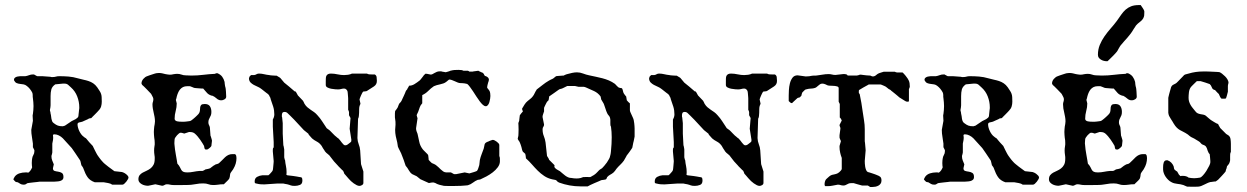

<svg xmlns="http://www.w3.org/2000/svg" viewBox="-20 -729 4924 758"><path d="M32.7 -21Q32.7 -22 35.2 -26.4Q37.6 -30.8 38.6 -32.2Q45.4 -41 57.1 -44.7Q68.8 -48.3 80.1 -48.3Q83.5 -48.3 86.2 -48.3Q88.9 -48.3 91.8 -47.4Q97.2 -51.3 100.8 -56.6Q104.5 -62 106.9 -68.4Q106.4 -70.3 106 -75Q105.5 -79.6 105.5 -85.4Q105.5 -90.8 106 -95.9Q106.4 -101.1 106.9 -103Q107.9 -110.8 111.8 -117.2Q115.7 -123.5 115.7 -131.8V-136.2L109.9 -147.9V-162.1Q108.4 -175.3 106 -188.7Q103.5 -202.1 103.5 -216.3L109.9 -252L108.9 -270.5Q108.9 -272.5 108.9 -274.7Q108.9 -276.9 109.9 -278.8Q110.8 -286.6 111.6 -294.4Q112.3 -302.2 112.3 -310.1Q112.3 -317.9 111.6 -325.4Q110.8 -333 109.9 -341.3Q108.9 -346.7 109.1 -352.8Q109.4 -358.9 106.9 -364.3Q103 -371.6 97.7 -378.2Q92.3 -384.8 85.9 -389.6Q80.1 -394.5 73.2 -395.8Q66.4 -397 59.3 -397.7Q52.2 -398.4 46.1 -400.9Q40 -403.3 36.1 -410.6Q35.6 -411.1 35.6 -412.1Q35.2 -412.6 35.2 -414.1Q35.2 -418.5 37.8 -421.1Q40.5 -423.8 44.2 -425.3Q47.9 -426.8 52.2 -427.2Q56.6 -427.7 59.6 -428.2H80.1Q86.9 -429.2 94.5 -432.1Q102.1 -435.1 109.9 -435.1Q110.8 -435.1 113.3 -435.1Q115.7 -435.1 115.7 -434.1Q116.2 -434.1 121.1 -431.2Q126 -428.2 127.4 -428.2H147.5L179.7 -425.8Q180.7 -424.8 183.8 -424.8Q187 -424.8 188 -424.8Q195.8 -424.8 200.9 -426.5Q206.1 -428.2 214.4 -428.2Q231.9 -428.2 250.5 -426.8Q269 -425.3 287.1 -419.9Q298.8 -416.5 309.6 -414.3Q320.3 -412.1 329.8 -408.9Q339.4 -405.8 347.9 -400.1Q356.4 -394.5 363.8 -384.3Q369.6 -375.5 373.3 -369.9Q377 -364.3 378.9 -358.6Q380.9 -353 381.3 -345.9Q381.8 -338.9 381.8 -327.6Q381.8 -317.9 379.2 -308.8Q376.5 -299.8 369.1 -292.5Q367.7 -291 363.8 -286.6Q359.9 -282.2 355 -277.6Q350.1 -272.9 345.9 -268.6Q341.8 -264.2 340.3 -262.7Q338.4 -262.7 333.7 -261.7Q329.1 -260.7 328.6 -259.3Q327.6 -258.8 324 -257.1Q320.3 -255.4 316.2 -253.7Q312 -252 308.6 -250.2Q305.2 -248.5 304.7 -248.5Q302.2 -247.6 299.1 -247.1Q295.9 -246.6 293 -245.8Q290 -245.1 288.1 -243.4Q286.1 -241.7 286.1 -238.3Q286.1 -231.9 288.1 -224.9Q290 -217.8 293.2 -211.2Q296.4 -204.6 300.8 -198.7Q305.2 -192.9 310.1 -189.5Q311 -188.5 314.7 -185.8Q318.4 -183.1 319.3 -183.1L322.3 -179.7Q323.2 -179.2 326.9 -174.1Q330.6 -168.9 332 -168Q332 -168 334 -165.8Q335.9 -163.6 338.4 -161.1Q340.8 -158.7 343 -156.2Q345.2 -153.8 346.2 -152.8Q346.7 -151.9 349.1 -146.7Q351.6 -141.6 354.5 -135.7Q357.4 -129.9 360.1 -124.8Q362.8 -119.6 363.8 -118.2Q364.3 -117.2 366.7 -113.8Q369.1 -110.4 372.3 -106Q375.5 -101.6 378.9 -97.4Q382.3 -93.3 384.3 -91.3Q389.6 -85 395.5 -80.6Q401.4 -76.2 407.7 -70.8L431.6 -53.2L461.9 -49.8Q463.9 -49.3 468.3 -47.4Q472.7 -45.4 476.8 -42.2Q481 -39.1 484.1 -35.4Q487.3 -31.7 487.3 -27.8Q487.3 -25.9 484.9 -21.2Q482.4 -16.6 478.8 -12Q475.1 -7.3 470.9 -3.7Q466.8 0 463.4 0H422.9Q417.5 -4.4 407.2 -6.3Q397 -8.3 390.1 -9.3H354.5Q335 -16.1 325.7 -29.5Q316.4 -43 310.1 -61.5Q310.1 -62.5 308.3 -66.2Q306.6 -69.8 301.3 -76.7L297.9 -91.3Q297.9 -92.3 297.1 -94.2Q296.4 -96.2 295.4 -97.2Q292.5 -101.6 287.4 -109.1Q282.2 -116.7 277.1 -124.5Q272 -132.3 267.8 -137.9Q263.7 -143.6 263.2 -144.5L228 -183.1Q221.2 -189.9 212.4 -194.3Q203.6 -198.7 194.8 -198.7Q192.9 -198.7 191.4 -198.2Q189.9 -197.8 189 -195.3Q189 -193.8 189.5 -191.2Q189.9 -188.5 189.9 -185.1Q189.9 -181.6 189.5 -178.7Q189 -175.8 189 -174.8L186.5 -162.1V-127.4Q186.5 -126.5 185.3 -121.1Q184.1 -115.7 183.1 -113.3Q183.1 -103 185.8 -96.4Q188.5 -89.8 192.4 -80.1L189 -64.9Q189 -56.2 195.6 -54.2Q202.1 -52.2 209.7 -51.3Q217.3 -50.3 223.9 -46.4Q230.5 -42.5 230.5 -30.3Q230.5 -22.9 226.3 -19.3Q222.2 -15.6 216.3 -14.2Q210.4 -12.7 203.9 -12.5Q197.3 -12.2 192.4 -11.7H135.7Q133.3 -11.2 126.7 -10.5Q120.1 -9.8 112.5 -9Q105 -8.3 98.1 -7.3Q91.3 -6.3 88.4 -5.9Q83 -2 80.3 -1Q77.6 0 73.2 0Q65.4 0 60.8 -2.9Q56.2 -5.9 50.3 -9.3Q49.8 -9.3 45.9 -10Q42 -10.7 41 -11.7Q39.1 -13.2 35.9 -16.8Q32.7 -20.5 32.7 -21ZM177.2 -292.5Q178.2 -291 179 -286.1Q179.7 -281.2 179.7 -280.3Q181.2 -275.9 181.6 -270.5Q182.1 -265.1 183.1 -259.8Q184.1 -254.4 186 -250Q188 -245.6 192.4 -242.7Q201.2 -235.8 208.3 -233.2Q215.3 -230.5 228 -230.5Q229 -230.5 232.2 -231.7Q235.4 -232.9 236.3 -232.9L263.2 -251Q266.1 -252.9 270.5 -254.6Q274.9 -256.3 278.8 -258.8Q282.7 -261.2 285.9 -264.2Q289.1 -267.1 289.6 -271Q289.6 -272 290 -275.9Q290.5 -279.8 291 -284.4Q291.5 -289.1 292 -293.9Q292.5 -298.8 293 -301.8V-305.2Q293 -327.1 284.9 -348.1Q276.9 -369.1 259.8 -384.3Q254.4 -389.6 248.8 -394.3Q243.2 -398.9 234.9 -398.9H228L198.2 -396Q185.5 -387.2 182.6 -375.7Q179.7 -364.3 179.7 -349.6V-313.5Q179.7 -312 179 -305.4Q178.2 -298.8 177.2 -295.4Z M526.4 -21Q526.4 -31.2 531.2 -37.4Q536.1 -43.5 543.2 -47.4Q550.3 -51.3 558.6 -54.9Q566.9 -58.6 574 -64Q581.1 -69.3 585.9 -78.1Q590.8 -86.9 590.8 -101.6Q590.8 -105.5 590.8 -109.1Q590.8 -112.8 589.8 -116.7Q588.4 -125.5 588.4 -135.3Q588.4 -143.1 589.8 -151.4Q590.8 -155.3 590.8 -158.4Q590.8 -161.6 590.8 -165.5Q590.8 -170.9 590.3 -175.3Q589.8 -179.7 588.9 -185.1Q588.4 -190.4 587.9 -196.3Q587.4 -202.1 587.4 -208Q587.4 -213.4 587.9 -218.5Q588.4 -223.6 588.9 -229Q589.8 -234.4 590.8 -239.5Q591.8 -244.6 591.8 -250Q591.8 -258.8 590.1 -267.8Q588.4 -276.9 586.4 -285.6Q584.5 -293 583.3 -301Q582 -309.1 582 -316.9Q582 -319.8 582.5 -322.5Q583 -325.2 584 -327.6Q585.4 -332.5 585.4 -337.9Q585.4 -338.4 585.2 -338.6Q585 -338.9 585 -339.8V-341.3Q584.5 -342.8 583.3 -345.5Q582 -348.1 580.6 -350.8Q579.1 -353.5 577.9 -356Q576.7 -358.4 576.2 -358.9Q574.2 -360.8 569.3 -366Q564.5 -371.1 559.1 -376.7Q553.7 -382.3 548.6 -387.2Q543.5 -392.1 541.5 -393.6Q541 -394.5 539.8 -396.5Q538.6 -398.4 538.6 -399.4Q538.6 -409.2 545.9 -417.5Q553.2 -425.8 561 -428.2Q564.5 -429.7 570.1 -431.6Q575.7 -433.6 581.3 -435.3Q586.9 -437 591.3 -438.5Q595.7 -439.9 596.7 -439.9Q597.7 -439.9 601.6 -440.4Q605.5 -440.9 607.4 -440.9Q614.3 -440.9 620.4 -439.5Q626.5 -438 632.8 -436.5Q636.7 -436 641.1 -435.1Q645.5 -434.1 649.9 -434.1Q654.3 -434.1 657.7 -434.6Q661.1 -435.1 665 -436Q668.5 -436.5 671.9 -437Q675.3 -437.5 679.2 -437.5Q688.5 -437.5 696.3 -434.6Q704.1 -431.6 712.4 -431.6Q712.9 -431.6 715.8 -431.4Q718.8 -431.2 722.4 -431.2Q726.1 -431.2 729.7 -430.9Q733.4 -430.7 735.8 -430.7Q759.3 -430.7 782.5 -433.6Q805.7 -436.5 829.1 -437.5Q831.5 -439.5 833.3 -439.7Q835 -439.9 838.4 -439.9Q851.1 -434.6 857.4 -425.8Q863.8 -417 866.7 -405.3Q866.7 -404.3 866.9 -401.4Q867.2 -398.4 867.7 -395Q868.2 -391.6 868.7 -388.7Q869.1 -385.7 869.6 -385.3Q869.6 -384.8 870.1 -383.5Q870.6 -382.3 871.1 -378.2Q871.6 -374 872.1 -366.7Q872.6 -359.4 873 -347.2Q873 -340.8 866.5 -336.9Q859.9 -333 854.5 -333Q849.1 -333 845.7 -334Q842.3 -335 839.4 -336.9Q836.4 -338.9 833.5 -341.6Q830.6 -344.2 826.2 -347.2Q825.7 -347.2 823.5 -348.4Q821.3 -349.6 820.3 -350.6Q819.8 -350.6 815.9 -351.3Q812 -352.1 811 -353Q801.3 -356.9 795.7 -364Q790 -371.1 782.2 -379.4Q779.8 -379.4 774.7 -379.6Q769.5 -379.9 763.4 -380.4Q757.3 -380.9 752 -381.3Q746.6 -381.8 744.6 -382.8Q743.7 -382.8 738.8 -385.3Q733.9 -387.7 732.4 -387.7Q731.9 -388.7 726.8 -388.7Q721.7 -388.7 719.2 -388.7Q709.5 -388.7 702.6 -385.3Q695.8 -381.8 690.9 -376Q686 -370.1 682.9 -362.5Q679.7 -355 677.7 -347.2Q677.7 -346.2 676.5 -341.3Q675.3 -336.4 674.3 -334.5Q674.3 -333.5 675 -331.8Q675.8 -330.1 677.7 -320.8Q677.7 -305.7 673.6 -290.8Q669.4 -275.9 669.4 -260.3Q669.4 -255.9 672.4 -253.4Q675.3 -251 679.4 -250Q683.6 -249 688.2 -248.8Q692.9 -248.5 696.3 -248.5H707.5Q710 -248.5 714.1 -249Q718.3 -249.5 722.2 -250Q726.1 -250.5 729.2 -251Q732.4 -251.5 732.4 -252Q732.9 -252 735.4 -253.7Q737.8 -255.4 740.5 -257.6Q743.2 -259.8 746.1 -262.2Q749 -264.6 750.5 -266.1Q752 -267.6 754.2 -269.5Q756.3 -271.5 758.5 -273.7Q760.7 -275.9 762.5 -277.8Q764.2 -279.8 764.6 -280.3Q769 -286.1 769.3 -293Q769.5 -299.8 770.3 -305.4Q771 -311 774.4 -314.7Q777.8 -318.4 788.6 -318.4Q802.7 -318.4 808.6 -309.6Q814.5 -300.8 814.5 -287.1Q814.5 -278.8 812.5 -273.9Q810.5 -269 808.3 -265.1Q806.2 -261.2 804.4 -256.8Q802.7 -252.4 802.7 -245.6Q802.7 -239.3 805.2 -235.1Q807.6 -231 808.6 -225.6L811 -193.4Q811.5 -192.9 812.3 -190.4Q813 -188 814 -184.8Q814.9 -181.6 815.9 -178.5Q816.9 -175.3 816.9 -173.3Q816.4 -170.9 816.2 -167.5Q815.9 -164.1 815.4 -160.6Q814.9 -156.7 814.5 -152.8Q814 -151.4 812 -149.2Q810.1 -147 807.4 -144.8Q804.7 -142.6 801.8 -140.6Q798.8 -138.7 796.9 -138.7Q794.9 -138.7 792 -138.9Q789.1 -139.2 788.6 -141.1Q787.6 -142.1 786.6 -147Q785.6 -151.9 785.6 -152.8Q783.2 -157.2 779.3 -163.6Q775.4 -169.9 770.5 -177Q765.6 -184.1 759.8 -190.9Q753.9 -197.8 748 -202.6Q742.7 -206.5 736.6 -207.3Q730.5 -208 726.6 -208L707.5 -201.7Q706.5 -201.7 702.9 -203.1Q699.2 -204.6 697.8 -204.6H695.8Q694.8 -204.6 694.3 -204.8Q693.8 -205.1 692.9 -205.1Q690.4 -205.1 686.5 -202.1Q682.6 -199.2 679 -195.1Q675.3 -190.9 672.4 -186.5Q669.4 -182.1 669.4 -179.2Q669.4 -178.2 668.9 -173.1Q668.5 -168 668.5 -164.6Q668.5 -163.6 668.5 -161.6Q668.5 -159.7 668.9 -157.7Q668.9 -155.8 669.4 -152.8Q669.4 -148.9 670.9 -138.9Q672.4 -128.9 674.3 -117.9Q676.3 -106.9 678 -96.9Q679.7 -86.9 680.2 -83Q687 -75.7 689.9 -69.6Q692.9 -63.5 695.6 -58.6Q698.2 -53.7 703.4 -51Q708.5 -48.3 719.7 -48.3Q731.9 -48.3 743.9 -50.8Q755.9 -53.2 768.1 -54.2H779.8Q780.8 -54.2 785.4 -56.6Q790 -59.1 791 -60.1L802.7 -62.5Q804.7 -63.5 807.9 -64.2Q811 -64.9 811 -65.9Q812.5 -66.9 818.4 -71.5Q824.2 -76.2 826.2 -76.7Q831.1 -80.6 836.4 -81.3Q841.8 -82 845.7 -85.9Q851.6 -90.8 857.2 -96.9Q862.8 -103 868.7 -108.4Q874.5 -113.8 881.6 -117.2Q888.7 -120.6 897.5 -120.6H907.7Q911.6 -118.2 912.6 -113.8Q913.6 -109.4 913.6 -105Q913.6 -82.5 901.4 -62.5Q901.4 -62 899.7 -59.6Q897.9 -57.1 895.8 -54.2Q893.6 -51.3 891.8 -48.6Q890.1 -45.9 889.6 -44.9Q889.2 -44.4 888.7 -42Q888.2 -39.6 887.9 -36.6Q887.7 -33.7 887.2 -31Q886.7 -28.3 886.2 -27.8Q886.2 -26.9 885.5 -24.9Q884.8 -22.9 883.8 -22Q882.8 -20.5 880.1 -17.6Q877.4 -14.6 874 -11.5Q870.6 -8.3 867.7 -5.4Q864.7 -2.4 863.8 -1.5H859.4Q850.6 -1.5 841.8 0Q831.5 1.5 821.3 1.5Q811 1.5 802.7 -1.7Q794.4 -4.9 782.2 -4.9Q779.8 -4.9 774.4 -4.6Q769 -4.4 768.1 -4.4L745.1 -1Q734.4 1 723.1 1.2Q711.9 1.5 700.7 1.5H665Q657.2 1.5 651.4 0Q645.5 -1.5 638.7 -1.5Q633.8 -1.5 629.2 1.5Q624.5 4.4 620.1 4.4L593.3 -1.5Q592.8 -1.5 589.4 -0.7Q585.9 0 581.5 1Q577.1 2 572.3 2.9Q567.4 3.9 564.5 4.4Q558.6 4.4 552 2.9Q545.4 1.5 539.8 -1.7Q534.2 -4.9 530.3 -9.5Q526.4 -14.2 526.4 -21Z M1023.4 -1Q1014.6 -1 1008.3 -1.5Q1002 -2 992.2 -4.4Q986.8 -5.4 986.1 -6.8Q985.4 -8.3 985.4 -12.7Q985.4 -25.4 995.1 -30.8Q1004.9 -36.1 1016.1 -37.1H1039.6Q1040.5 -37.1 1044.9 -41.7Q1049.3 -46.4 1051.3 -48.8Q1052.7 -49.8 1054.9 -53.2Q1057.1 -56.6 1057.1 -57.6Q1057.6 -59.6 1058.1 -64.7Q1058.6 -69.8 1059.1 -75.4Q1059.6 -81.1 1060.1 -85.9Q1060.5 -90.8 1060.5 -92.8L1057.1 -130.9V-137.7Q1057.1 -140.1 1057.6 -142.6Q1058.1 -145 1060.5 -147V-168L1057.1 -229V-256.8Q1058.6 -258.8 1060.8 -265.1Q1063 -271.5 1063 -276.9Q1063 -293.9 1058.6 -307.9Q1054.2 -321.8 1048.8 -336.9Q1048.8 -337.9 1047.6 -341.8Q1046.4 -345.7 1045.4 -346.2Q1043.5 -350.6 1042.2 -352.8Q1041 -355 1037.1 -358.4Q1035.6 -359.4 1032 -362.1Q1028.3 -364.7 1024.2 -368.2Q1020 -371.6 1015.9 -374.8Q1011.7 -377.9 1009.8 -379.4Q1003.9 -383.8 996.3 -387Q988.8 -390.1 981.7 -394Q974.6 -397.9 969.2 -403.3Q963.9 -408.7 962.9 -418Q962.9 -418.9 963.6 -422.1Q964.4 -425.3 965.3 -426.8Q965.8 -427.7 968 -429.7Q970.2 -431.6 971.2 -432.6H982.9Q988.3 -433.1 992.4 -435.8Q996.6 -438.5 1002.4 -438.5Q1012.7 -438.5 1022.7 -436Q1032.7 -433.6 1043 -432.6Q1043.9 -432.1 1048.3 -431.6Q1052.7 -431.2 1057.6 -430.9Q1062.5 -430.7 1066.9 -430.4Q1071.3 -430.2 1072.3 -430.2Q1073.2 -429.2 1079.1 -426Q1085 -422.9 1086.9 -420.9L1102.1 -402.8Q1112.3 -395 1121.8 -386.7Q1131.3 -378.4 1141.1 -370.1Q1141.1 -369.1 1143.6 -368.4Q1146 -367.7 1147 -367.7Q1147.5 -366.7 1148.4 -365.7Q1149.4 -364.7 1149.4 -364.3L1156.2 -352.1L1176.3 -331.1Q1177.2 -330.1 1179.4 -325.2Q1181.6 -320.3 1182.1 -319.3Q1187.5 -310.5 1193.8 -305.2Q1200.2 -299.8 1206.8 -295.4Q1213.4 -291 1220 -286.4Q1226.6 -281.7 1232.9 -274.4Q1244.1 -262.2 1251.5 -250.5Q1258.8 -238.8 1268.6 -224.6Q1268.6 -223.6 1269.8 -222.9Q1271 -222.2 1272 -221.2L1280.3 -215.3Q1281.7 -214.4 1285.4 -210.4Q1289.1 -206.5 1293.5 -202.1Q1297.9 -197.8 1301.8 -193.8Q1305.7 -189.9 1307.1 -189.5Q1308.1 -188 1311.5 -185.5Q1314.9 -183.1 1315.9 -182.6Q1318.8 -180.2 1322.3 -175.5Q1325.7 -170.9 1329.1 -166.5Q1332.5 -162.1 1335.9 -158.7Q1339.4 -155.3 1342.8 -155.3Q1348.1 -155.3 1352.3 -158.4Q1356.4 -161.6 1360.4 -164.6Q1365.7 -168.5 1366.5 -170.2Q1367.2 -171.9 1367.2 -176.8L1360.4 -220.7L1363.8 -262.7Q1363.8 -263.2 1362.8 -265.1Q1361.8 -267.1 1360.6 -269Q1359.4 -271 1358.6 -272.7Q1357.9 -274.4 1357.9 -274.4V-286.1Q1357.9 -287.6 1356.7 -291Q1355.5 -294.4 1354.5 -295.4V-340.3Q1354.5 -341.8 1354.2 -345.7Q1354 -349.6 1353.5 -354Q1353 -358.4 1352.8 -362.3Q1352.5 -366.2 1352.1 -367.7Q1351.1 -372.1 1347.4 -375.7Q1343.8 -379.4 1338.4 -379.4Q1333 -379.4 1327.1 -377.7Q1321.3 -376 1314.9 -376Q1311.5 -376 1303.5 -376.5Q1295.4 -377 1287.1 -378.7Q1278.8 -380.4 1272.5 -383.8Q1266.1 -387.2 1266.1 -393.6V-408.7Q1266.1 -414.6 1266.4 -420.2Q1266.6 -425.8 1268.6 -429.7Q1270.5 -433.6 1274.7 -436Q1278.8 -438.5 1286.1 -438.5Q1299.3 -438.5 1312.7 -435.5Q1326.2 -432.6 1338.4 -432.6Q1345.2 -432.6 1354 -433.8Q1362.8 -435.1 1369.6 -438.5H1428.7Q1432.6 -436 1437.5 -435.5Q1442.4 -435.1 1447.8 -435.1H1459.5Q1465.8 -431.6 1466.8 -425Q1467.8 -418.5 1467.8 -411.6V-408.7Q1467.8 -395.5 1456.1 -387.7L1428.7 -370.1Q1428.7 -369.6 1426.8 -369.1Q1424.8 -368.7 1422.4 -368.4Q1419.9 -368.2 1417.5 -367.9Q1415 -367.7 1414.6 -367.7Q1412.6 -366.7 1410.2 -362.3Q1407.7 -357.9 1405.3 -352.3Q1402.8 -346.7 1401.1 -342Q1399.4 -337.4 1399.4 -336.4L1402.8 -320.8Q1402.8 -320.3 1402.8 -318.6Q1402.8 -316.9 1401.9 -316.9Q1401.9 -315.9 1400.6 -313.5Q1399.4 -311 1399.4 -310.1Q1397.9 -304.7 1397.9 -297.9Q1397.9 -291 1397.7 -283.9Q1397.5 -276.9 1396.7 -270.5Q1396 -264.2 1393.6 -260.3L1391.1 -184.1Q1391.6 -170.9 1396.2 -159.4Q1400.9 -147.9 1401.9 -135.3L1405.3 -81.1Q1406.2 -76.7 1408.2 -71.8Q1410.6 -62.5 1414.6 -51.8V-6.8Q1414.6 -1.5 1409.2 1.7Q1403.8 4.9 1399.4 4.9Q1394 4.9 1388.2 2Q1382.3 -1 1376.5 -5.1Q1370.6 -9.3 1365.7 -13.9Q1360.8 -18.6 1357.9 -22Q1356.4 -23.4 1353.8 -26.6Q1351.1 -29.8 1348.1 -33.2Q1345.2 -36.6 1342.8 -39.3Q1340.3 -42 1339.4 -43Q1339.4 -43.9 1337.2 -49.1Q1335 -54.2 1334.5 -54.7Q1333.5 -55.2 1330.3 -58.3Q1327.1 -61.5 1323.5 -65.2Q1319.8 -68.8 1316.7 -72Q1313.5 -75.2 1313 -76.2Q1297.9 -91.3 1286.1 -107.9Q1280.8 -116.2 1274.4 -120.6Q1268.1 -125 1262.7 -131.8Q1262.7 -132.8 1260.3 -136.2Q1257.8 -139.6 1256.8 -141.1Q1256.3 -141.6 1255.1 -143.8Q1253.9 -146 1252.4 -148.4Q1251 -150.9 1249.8 -153.1Q1248.5 -155.3 1248 -155.3Q1241.2 -164.6 1230.5 -170.2Q1219.7 -175.8 1211.9 -182.6L1203.6 -191.9Q1202.6 -192.4 1200 -196Q1197.3 -199.7 1197.3 -201.2L1179.7 -215.3L1141.1 -256.8Q1139.2 -258.8 1135 -262.9Q1130.9 -267.1 1126.5 -271.5Q1122.1 -275.9 1118.4 -279.3Q1114.7 -282.7 1113.8 -283.7Q1111.3 -285.6 1109.1 -286.4Q1106.9 -287.1 1103 -287.1Q1097.2 -287.1 1095 -283.4Q1092.8 -279.8 1092.8 -274.4Q1092.8 -273.4 1092.8 -269.8Q1092.8 -266.1 1093.8 -266.1L1096.2 -242.7V-201.2L1098.6 -155.3Q1099.1 -155.3 1099.6 -152.8Q1100.1 -150.4 1100.6 -147.5Q1101.1 -144.5 1101.6 -141.8Q1102.1 -139.2 1102.1 -138.7V-107.9Q1102.1 -107.4 1103.3 -102.3Q1104.5 -97.2 1105.5 -96.2Q1106.4 -85 1108.9 -73.5Q1111.3 -62 1111.3 -50.8Q1111.3 -48.3 1111.3 -45.2Q1111.3 -42 1110.4 -39.6L1113.8 -37.1Q1116.7 -36.6 1123.5 -35.9Q1130.4 -35.2 1137.9 -34.2Q1145.5 -33.2 1152.1 -32Q1158.7 -30.8 1161.1 -30.3Q1169.9 -29.8 1171.9 -26.9Q1173.8 -23.9 1173.8 -16.1Q1173.8 -2.9 1164.1 1Q1154.3 4.9 1143.6 4.9Q1138.2 4.9 1134.5 4.4Q1130.9 3.9 1127.9 2.9Q1125 2 1121.8 0.7Q1118.7 -0.5 1113.8 -1.5Q1111.3 -1.5 1105.7 -2.9Q1100.1 -4.4 1098.6 -4.4H1074.2Z M1690.4 -8.8Q1685.1 -8.8 1682.6 -8.1Q1680.2 -7.3 1673.3 -6.3L1639.6 -21.5L1625 -33.2L1607.4 -41.5Q1602.5 -44.9 1599.4 -48.8Q1596.2 -52.7 1593.8 -57.1Q1591.3 -61.5 1588.4 -65.9Q1585.4 -70.3 1581.5 -74.7Q1580.6 -76.7 1578.6 -83Q1576.7 -89.4 1574.2 -96.2Q1571.8 -103 1569.3 -109.1Q1566.9 -115.2 1565.9 -117.7Q1565.9 -119.1 1563.7 -123.5Q1561.5 -127.9 1559.1 -132.8Q1556.6 -137.7 1554.4 -142.1Q1552.2 -146.5 1551.8 -147.9Q1550.8 -148.9 1550 -155.5Q1549.3 -162.1 1548.3 -166.5Q1544.9 -178.7 1542.5 -191.2Q1540 -203.6 1540 -216.3L1541.5 -236.8Q1541.5 -244.6 1541.3 -248.5Q1541 -252.4 1540 -258.8Q1539.1 -262.2 1539.1 -265.6Q1539.1 -269 1539.1 -272.9Q1539.1 -276.9 1539.1 -281.2Q1539.1 -285.6 1540 -291Q1540.5 -291.5 1542 -293.2Q1543.5 -294.9 1544.9 -297.1Q1546.4 -299.3 1547.6 -301Q1548.8 -302.7 1549.3 -303.7Q1549.8 -303.7 1550.5 -305.9Q1551.3 -308.1 1552.2 -310.5Q1553.2 -313 1554 -315.2Q1554.7 -317.4 1555.2 -317.9Q1555.2 -319.3 1559.3 -323.2Q1563.5 -327.1 1565.9 -332.5Q1566.4 -334 1568.8 -339.1Q1571.3 -344.2 1574 -350.1Q1576.7 -356 1578.9 -361.1Q1581.1 -366.2 1581.5 -367.7Q1581.5 -368.2 1582 -368.9Q1582.5 -369.6 1583 -370.6Q1583.5 -371.6 1584.5 -373L1585 -373.5Q1585 -373.5 1585.9 -374.5L1587.4 -376Q1587.9 -378.4 1591.3 -383.5Q1594.7 -388.7 1594.7 -390.6Q1606 -390.6 1616 -396.7Q1626 -402.8 1637.2 -411.6Q1638.2 -412.1 1640.6 -415.3Q1643.1 -418.5 1645.8 -421.9Q1648.4 -425.3 1650.9 -428.5Q1653.3 -431.6 1653.8 -432.6Q1654.8 -433.1 1657.2 -435.5L1659.7 -438Q1662.1 -438 1666 -437.5Q1669.9 -437 1680.2 -434.6Q1684.1 -434.6 1687.7 -436.5Q1691.4 -438.5 1695.6 -440.9Q1699.7 -443.4 1704.6 -445.3Q1709.5 -447.3 1715.8 -447.3Q1717.8 -447.3 1720.9 -447.3Q1724.1 -447.3 1725.1 -446.3Q1725.6 -446.3 1727.8 -445.8Q1730 -445.3 1732.4 -445.1Q1734.9 -444.8 1736.8 -444.3Q1738.8 -443.8 1739.3 -443.8Q1739.7 -443.8 1742.7 -444.6Q1745.6 -445.3 1748.8 -446.3Q1752 -447.3 1754.6 -448.2Q1757.3 -449.2 1757.8 -449.7Q1767.6 -452.1 1773.7 -452.6Q1779.8 -453.1 1790 -453.1Q1792.5 -453.1 1798.1 -452.6Q1803.7 -452.1 1804.2 -452.1Q1805.7 -451.2 1807.1 -450.7Q1810.1 -449.7 1810.1 -449.7H1827.1Q1828.1 -449.7 1830.1 -448.5Q1832 -447.3 1833 -446.3H1845.7Q1846.7 -446.8 1850.1 -447.3Q1853.5 -447.8 1857.4 -448.2Q1861.3 -448.7 1864.5 -449.2Q1867.7 -449.7 1868.7 -449.7Q1868.7 -449.2 1870.8 -448.2Q1873 -447.3 1876 -445.8Q1878.9 -444.3 1881.8 -443.1Q1884.8 -441.9 1886.2 -441.4Q1886.2 -440.4 1887.5 -439.5Q1888.7 -438.5 1889.6 -438Q1889.6 -437 1891.8 -433.1Q1894 -429.2 1894.5 -429.2Q1897.9 -428.7 1902.8 -426Q1907.7 -423.3 1910.2 -417Q1910.2 -409.2 1907.2 -403.3Q1906.2 -398.9 1904.8 -394Q1903.3 -389.2 1903.3 -382.3Q1904.3 -381.3 1908 -376.5Q1911.6 -371.6 1912.6 -370.1Q1914.6 -365.7 1915.3 -360.6Q1916 -355.5 1916 -350.1Q1916 -346.2 1915 -339.4Q1914.1 -332.5 1912.1 -325.9Q1910.2 -319.3 1906.5 -314.5Q1902.8 -309.6 1897.9 -309.6Q1892.6 -309.6 1886.5 -314.9Q1880.4 -320.3 1874 -328.9Q1867.7 -337.4 1860.8 -347.9Q1854 -358.4 1847.7 -368.2Q1841.3 -377.9 1835.4 -385.7Q1829.6 -393.6 1824.7 -397.5Q1822.8 -398.4 1814.7 -399.7Q1806.6 -400.9 1798.3 -400.9Q1792.5 -400.9 1786.9 -403.3Q1781.2 -405.8 1775.6 -408.2Q1770 -410.6 1764.4 -412.8Q1758.8 -415 1752.9 -415L1741.7 -405.8Q1736.8 -401.9 1730.5 -399.7Q1724.1 -397.5 1717.3 -396Q1710.4 -394.5 1704.1 -392.8Q1697.8 -391.1 1692.9 -388.7Q1680.7 -380.4 1670.7 -370.1Q1660.6 -359.9 1647 -353.5V-321.3Q1639.6 -313 1637.5 -306.2Q1635.3 -299.3 1631.3 -288.6Q1630.9 -287.6 1629.9 -285.4Q1628.9 -283.2 1627.7 -280.8Q1626.5 -278.3 1625.7 -276.4Q1625 -274.4 1625 -273.9Q1625 -272.9 1626.5 -268.1Q1627.9 -263.2 1628.4 -262.2L1622.6 -222.7Q1622.6 -215.8 1624.5 -210.9Q1626.5 -206.1 1628.4 -200.7Q1632.3 -184.1 1635.3 -168.9Q1638.2 -153.8 1648.9 -139.6Q1649.4 -138.7 1652.6 -135.5Q1655.8 -132.3 1659.4 -128.7Q1663.1 -125 1666.3 -121.8Q1669.4 -118.7 1669.9 -117.7Q1670.4 -117.2 1670.7 -114.5Q1670.9 -111.8 1671.4 -108.4Q1671.9 -105 1672.1 -101.8Q1672.4 -98.6 1672.4 -97.7Q1673.3 -96.2 1677.7 -92Q1682.1 -87.9 1684.6 -85.4Q1684.6 -85.4 1687.3 -84.2Q1689.9 -83 1692.9 -81.8Q1695.8 -80.6 1698.2 -79.1Q1700.7 -77.6 1701.2 -77.1Q1706.1 -73.7 1710.7 -69.1Q1715.3 -64.5 1720 -60.1Q1724.6 -55.7 1729.7 -52.2Q1734.9 -48.8 1741.7 -48.3H1760.3L1772.5 -41.5H1780.8L1814.5 -48.3L1833 -44.4Q1840.8 -46.9 1848.9 -49.1Q1856.9 -51.3 1862.8 -54.2Q1863.3 -54.2 1865.5 -58.1Q1867.7 -62 1872.1 -77.1Q1872.1 -78.1 1872.6 -81.1Q1873 -84 1873.3 -87.4Q1873.5 -90.8 1874 -93.8Q1874.5 -96.7 1874.5 -97.7Q1877 -108.9 1881.3 -119.9Q1885.7 -130.9 1889.6 -142.1Q1891.6 -148.9 1892.1 -153.3Q1892.6 -157.7 1894 -160.9Q1895.5 -164.1 1898.9 -166.3Q1902.3 -168.5 1909.2 -170.9Q1909.7 -171.4 1912.1 -172.4Q1914.6 -173.3 1917.2 -174.3Q1919.9 -175.3 1922.1 -176Q1924.3 -176.8 1925.3 -176.8H1925.8Q1928.7 -176.8 1933.1 -174.6Q1937.5 -172.4 1941.4 -169.4Q1945.3 -166.5 1948.2 -163.1Q1951.2 -159.7 1951.2 -156.7V-112.8Q1953.1 -109.4 1953.4 -105Q1953.6 -100.6 1953.6 -92.3Q1953.6 -80.1 1945.3 -68.8Q1937 -57.6 1925.3 -48.6Q1913.6 -39.6 1900.4 -32.5Q1887.2 -25.4 1877.9 -21.5Q1877 -20.5 1871.8 -19.8Q1866.7 -19 1866.2 -19Q1856.4 -15.1 1847.4 -8.1Q1838.4 -1 1827.1 2.4Q1826.2 2.4 1822.3 2.9Q1818.4 3.4 1813.2 3.7Q1808.1 3.9 1803.2 4.4Q1798.3 4.9 1795.9 4.9Q1794.4 4.9 1789.8 4.9Q1785.2 4.9 1779.5 5.1Q1773.9 5.4 1768.1 5.4Q1762.2 5.4 1758.8 5.4Q1756.3 5.4 1752.2 5.4Q1748 5.4 1743.9 5.1Q1739.7 4.9 1736.8 4.9Q1733.9 4.9 1733.4 4.9Q1723.6 2.9 1714.6 0.5Q1705.6 -2 1697.8 -6.8Z M2056.2 -105.5Q2056.2 -108.9 2055.2 -114.3Q2054.2 -119.6 2053.7 -121.6Q2052.7 -123 2048.8 -126.2Q2044.9 -129.4 2044.4 -129.9Q2042 -133.8 2040.8 -139.2Q2039.6 -144.5 2038.6 -148.4Q2037.6 -151.9 2035.4 -158.4Q2033.2 -165 2032.2 -166.5Q2032.2 -167.5 2029.8 -171.1Q2027.3 -174.8 2026.4 -175.8L2023.9 -180.7Q2023.9 -182.1 2025.1 -187Q2026.4 -191.9 2026.4 -192.4Q2026.4 -194.8 2026.9 -202.1Q2027.3 -209.5 2027.3 -217.8Q2027.3 -226.1 2026.9 -233.2Q2026.4 -240.2 2026.4 -243.2L2029.8 -252.4Q2029.8 -252.9 2030 -256.1Q2030.3 -259.3 2030.8 -262.9Q2031.2 -266.6 2031.7 -269.8Q2032.2 -272.9 2032.2 -273.9Q2033.2 -275.9 2037.6 -281.2Q2042 -286.6 2044.4 -289.1Q2044.4 -289.6 2043 -292.7Q2041.5 -295.9 2041.5 -297.4Q2041 -297.4 2041 -297.9V-298.8L2041.5 -300.8Q2045.4 -307.6 2050.8 -316.2Q2056.2 -324.7 2063 -330.1Q2068.4 -335 2073.5 -338.6Q2078.6 -342.3 2083 -348.1Q2087.4 -353.5 2090.6 -360.6Q2093.8 -367.7 2098.1 -374Q2098.1 -375 2099.1 -376Q2100.1 -377 2101.1 -377.4Q2111.8 -385.3 2123 -394.3Q2134.3 -403.3 2145.5 -409.7Q2146 -410.2 2148.7 -411.6Q2151.4 -413.1 2154.5 -414.6Q2157.7 -416 2160.2 -417.2Q2162.6 -418.5 2163.6 -418.9L2175.3 -428.2Q2176.8 -428.7 2181.2 -429Q2185.5 -429.2 2190.4 -429.7Q2195.3 -430.2 2199.7 -430.4Q2204.1 -430.7 2205.6 -430.7Q2206.1 -431.2 2208 -432.1Q2210 -433.1 2212.4 -434.1Q2214.8 -435.1 2217 -435.8Q2219.2 -436.5 2219.7 -436.5Q2228 -439 2238.5 -441.2Q2249 -443.4 2257.8 -443.4Q2270 -443.4 2282 -438.7Q2293.9 -434.1 2306.2 -431.6Q2319.3 -428.7 2332.5 -426Q2345.7 -423.3 2358.6 -419.9Q2371.6 -416.5 2383.8 -411.4Q2396 -406.2 2407.7 -397.9Q2408.2 -397.5 2410.2 -395.3Q2412.1 -393.1 2414.6 -390.6Q2417 -388.2 2419.4 -386Q2421.9 -383.8 2422.9 -383.3Q2423.3 -382.8 2428.5 -381.8Q2433.6 -380.9 2434.6 -380.9Q2436.5 -379.4 2437.5 -376.7Q2438.5 -374 2439.2 -370.8Q2439.9 -367.7 2440.7 -364.7Q2441.4 -361.8 2442.9 -359.9Q2443.4 -359.4 2444.6 -357.4Q2445.8 -355.5 2447.5 -353.5Q2449.2 -351.6 2450.4 -349.9Q2451.7 -348.1 2452.1 -348.1L2454.6 -333Q2456.1 -330.6 2460.7 -326.2Q2465.3 -321.8 2466.8 -320.8V-293.9Q2466.8 -290.5 2469 -285.6Q2471.2 -280.8 2473.6 -275.4Q2476.1 -270 2478.5 -264.6Q2481 -259.3 2481.9 -254.9Q2483.4 -247.6 2483.9 -242.2Q2484.4 -236.8 2484.9 -231.7Q2485.4 -226.6 2485.4 -221.2Q2485.4 -215.8 2485.4 -208.5V-189.9Q2485.4 -189 2483.9 -182.4Q2482.4 -175.8 2481.9 -172.4Q2481 -169.4 2480 -165Q2479 -160.6 2478.3 -156.2Q2477.5 -151.9 2476.8 -148.7Q2476.1 -145.5 2476.1 -145.5Q2475.1 -144 2472.2 -139.6Q2469.2 -135.3 2465.6 -130.1Q2461.9 -125 2458.7 -120.8Q2455.6 -116.7 2454.6 -115.7Q2454.6 -115.2 2452.9 -112.3Q2451.2 -109.4 2449.2 -105.7Q2447.3 -102.1 2445.3 -98.9Q2443.4 -95.7 2442.9 -94.7Q2436.5 -85.9 2428.5 -78.4Q2420.4 -70.8 2413.6 -62.5Q2409.2 -56.6 2407.7 -54.2Q2406.2 -51.8 2401.4 -47.4Q2394.5 -42 2388.7 -39.1Q2382.8 -36.1 2377 -29.8Q2377 -28.8 2375 -24.9Q2373 -21 2372.1 -21Q2371.1 -20.5 2368.7 -20Q2366.2 -19.5 2363 -19Q2359.9 -18.6 2357.2 -18.3Q2354.5 -18.1 2353.5 -17.6Q2350.6 -16.1 2343 -12.9Q2335.4 -9.8 2326.9 -6.1Q2318.4 -2.4 2310.8 1.2Q2303.2 4.9 2300.3 6.8H2271.5Q2228.5 6.8 2187 -8.3L2181.2 -11.7Q2180.2 -13.2 2178.7 -14.6Q2175.8 -17.6 2175.3 -17.6Q2174.8 -18.1 2172.6 -18.6Q2170.4 -19 2168 -19.5Q2165.5 -20 2163.1 -20.5Q2160.6 -21 2160.2 -21Q2142.6 -24.9 2128.7 -34.2Q2114.7 -43.5 2103 -55.2Q2091.3 -66.9 2080.1 -79.8Q2068.8 -92.8 2056.2 -104ZM2169.4 -76.7Q2168.5 -75.2 2168.5 -72.8Q2168.5 -68.8 2171.1 -65.9Q2173.8 -63 2177.2 -60.8Q2180.7 -58.6 2184.3 -56.6Q2188 -54.7 2190.4 -53.2Q2195.3 -49.3 2200.4 -44.7Q2205.6 -40 2211.2 -35.9Q2216.8 -31.7 2222.7 -29.1Q2228.5 -26.4 2235.8 -26.4Q2241.2 -25.4 2246.1 -24.9Q2251 -24.4 2256.3 -24.4Q2260.7 -24.4 2264.9 -24.9Q2269 -25.4 2272.9 -26.4L2282.2 -29.8L2295.9 -30.3L2309.6 -29.8Q2310.5 -30.3 2312 -30.8Q2314 -31.2 2315.4 -32.7Q2316.9 -33.7 2319.3 -34.9Q2321.8 -36.1 2324.2 -37.6Q2326.7 -39.6 2329.6 -41.5Q2330.6 -42 2333.3 -44.7Q2335.9 -47.4 2338.9 -50.3Q2341.8 -53.2 2344.2 -55.9Q2346.7 -58.6 2347.7 -59.1L2356.9 -64.9Q2360.4 -68.4 2365.7 -74.5Q2371.1 -80.6 2376 -87.6Q2380.9 -94.7 2384.5 -101.6Q2388.2 -108.4 2388.7 -113.3Q2389.2 -114.7 2389.9 -117.7Q2390.6 -120.6 2391.1 -124Q2391.6 -127.4 2391.8 -130.1Q2392.1 -132.8 2392.1 -133.3Q2395 -161.1 2395 -187.5Q2395 -208.5 2392.1 -229Q2390.1 -231.9 2389.9 -235.4Q2389.6 -238.8 2389.6 -242.7V-254.4Q2389.6 -259.3 2388.7 -261.7Q2388.2 -267.6 2383.8 -272.2Q2379.4 -276.9 2377 -282.2Q2373 -291 2370.8 -298.6Q2368.7 -306.2 2365.2 -314.9Q2364.7 -315.9 2364.3 -317.4Q2363.8 -318.8 2362.8 -320.8L2353.5 -336.4Q2353.5 -336.9 2352.5 -341.8Q2351.6 -346.7 2351.1 -348.1Q2340.8 -362.3 2325.4 -369.4Q2310.1 -376.5 2294.4 -383.3Q2293 -384.3 2289.3 -385.3Q2285.6 -386.2 2285.2 -386.2H2264.6L2249.5 -389.6H2219.7L2202.1 -380.9Q2196.8 -378.4 2192.9 -377.9Q2189 -377.4 2184.6 -374Q2176.3 -368.7 2168.5 -362.5Q2160.6 -356.4 2151.4 -350.6Q2150.9 -350.6 2150.6 -350.1Q2150.4 -349.6 2149.4 -349.1Q2148.4 -348.6 2147.9 -348.1Q2147.9 -347.2 2147.7 -345Q2147.5 -342.8 2147 -340.3Q2146.5 -337.9 2146.2 -335.7Q2146 -333.5 2145.5 -333L2139.6 -327.1Q2138.2 -325.2 2136.5 -321.5Q2134.8 -317.9 2132.8 -314.2Q2130.9 -310.5 2129.6 -307.4Q2128.4 -304.2 2127.9 -303.2V-289.1Q2127.4 -288.1 2126.5 -285.2Q2125.5 -282.2 2124.5 -279.3Q2123.5 -276.4 2122.8 -273.7Q2122.1 -271 2122.1 -270.5V-266.1L2127.9 -237.3Q2127.9 -231.9 2125 -228.3Q2122.1 -224.6 2122.1 -218.8Q2122.1 -203.1 2127 -191.7Q2131.8 -180.2 2133.8 -166.5L2139.6 -113.3L2145.5 -104Q2146 -103.5 2147 -100.6Q2147.5 -99.1 2147.9 -98.1Z M2603 -1Q2594.2 -1 2587.9 -1.5Q2581.5 -2 2571.8 -4.4Q2566.4 -5.4 2565.7 -6.8Q2564.9 -8.3 2564.9 -12.7Q2564.9 -25.4 2574.7 -30.8Q2584.5 -36.1 2595.7 -37.1H2619.1Q2620.1 -37.1 2624.5 -41.7Q2628.9 -46.4 2630.9 -48.8Q2632.3 -49.8 2634.5 -53.2Q2636.7 -56.6 2636.7 -57.6Q2637.2 -59.6 2637.7 -64.7Q2638.2 -69.8 2638.7 -75.4Q2639.2 -81.1 2639.6 -85.9Q2640.1 -90.8 2640.1 -92.8L2636.7 -130.9V-137.7Q2636.7 -140.1 2637.2 -142.6Q2637.7 -145 2640.1 -147V-168L2636.7 -229V-256.8Q2638.2 -258.8 2640.4 -265.1Q2642.6 -271.5 2642.6 -276.9Q2642.6 -293.9 2638.2 -307.9Q2633.8 -321.8 2628.4 -336.9Q2628.4 -337.9 2627.2 -341.8Q2626 -345.7 2625 -346.2Q2623 -350.6 2621.8 -352.8Q2620.6 -355 2616.7 -358.4Q2615.2 -359.4 2611.6 -362.1Q2607.9 -364.7 2603.8 -368.2Q2599.6 -371.6 2595.5 -374.8Q2591.3 -377.9 2589.4 -379.4Q2583.5 -383.8 2575.9 -387Q2568.4 -390.1 2561.3 -394Q2554.2 -397.9 2548.8 -403.3Q2543.5 -408.7 2542.5 -418Q2542.5 -418.9 2543.2 -422.1Q2543.9 -425.3 2544.9 -426.8Q2545.4 -427.7 2547.6 -429.7Q2549.8 -431.6 2550.8 -432.6H2562.5Q2567.9 -433.1 2572 -435.8Q2576.2 -438.5 2582 -438.5Q2592.3 -438.5 2602.3 -436Q2612.3 -433.6 2622.6 -432.6Q2623.5 -432.1 2627.9 -431.6Q2632.3 -431.2 2637.2 -430.9Q2642.1 -430.7 2646.5 -430.4Q2650.9 -430.2 2651.9 -430.2Q2652.8 -429.2 2658.7 -426Q2664.6 -422.9 2666.5 -420.9L2681.6 -402.8Q2691.9 -395 2701.4 -386.7Q2710.9 -378.4 2720.7 -370.1Q2720.7 -369.1 2723.1 -368.4Q2725.6 -367.7 2726.6 -367.7Q2727.1 -366.7 2728 -365.7Q2729 -364.7 2729 -364.3L2735.8 -352.1L2755.9 -331.1Q2756.8 -330.1 2759 -325.2Q2761.2 -320.3 2761.7 -319.3Q2767.1 -310.5 2773.4 -305.2Q2779.8 -299.8 2786.4 -295.4Q2793 -291 2799.6 -286.4Q2806.2 -281.7 2812.5 -274.4Q2823.7 -262.2 2831.1 -250.5Q2838.4 -238.8 2848.1 -224.6Q2848.1 -223.6 2849.4 -222.9Q2850.6 -222.2 2851.6 -221.2L2859.9 -215.3Q2861.3 -214.4 2865 -210.4Q2868.7 -206.5 2873 -202.1Q2877.4 -197.8 2881.3 -193.8Q2885.3 -189.9 2886.7 -189.5Q2887.7 -188 2891.1 -185.5Q2894.5 -183.1 2895.5 -182.6Q2898.4 -180.2 2901.9 -175.5Q2905.3 -170.9 2908.7 -166.5Q2912.1 -162.1 2915.5 -158.7Q2918.9 -155.3 2922.4 -155.3Q2927.7 -155.3 2931.9 -158.4Q2936 -161.6 2939.9 -164.6Q2945.3 -168.5 2946 -170.2Q2946.8 -171.9 2946.8 -176.8L2939.9 -220.7L2943.4 -262.7Q2943.4 -263.2 2942.4 -265.1Q2941.4 -267.1 2940.2 -269Q2939 -271 2938.2 -272.7Q2937.5 -274.4 2937.5 -274.4V-286.1Q2937.5 -287.6 2936.3 -291Q2935.1 -294.4 2934.1 -295.4V-340.3Q2934.1 -341.8 2933.8 -345.7Q2933.6 -349.6 2933.1 -354Q2932.6 -358.4 2932.4 -362.3Q2932.1 -366.2 2931.6 -367.7Q2930.7 -372.1 2927 -375.7Q2923.3 -379.4 2918 -379.4Q2912.6 -379.4 2906.7 -377.7Q2900.9 -376 2894.5 -376Q2891.1 -376 2883.1 -376.5Q2875 -377 2866.7 -378.7Q2858.4 -380.4 2852.1 -383.8Q2845.7 -387.2 2845.7 -393.6V-408.7Q2845.7 -414.6 2845.9 -420.2Q2846.2 -425.8 2848.1 -429.7Q2850.1 -433.6 2854.2 -436Q2858.4 -438.5 2865.7 -438.5Q2878.9 -438.5 2892.3 -435.5Q2905.8 -432.6 2918 -432.6Q2924.8 -432.6 2933.6 -433.8Q2942.4 -435.1 2949.2 -438.5H3008.3Q3012.2 -436 3017.1 -435.5Q3022 -435.1 3027.3 -435.1H3039.1Q3045.4 -431.6 3046.4 -425Q3047.4 -418.5 3047.4 -411.6V-408.7Q3047.4 -395.5 3035.6 -387.7L3008.3 -370.1Q3008.3 -369.6 3006.3 -369.1Q3004.4 -368.7 3002 -368.4Q2999.5 -368.2 2997.1 -367.9Q2994.6 -367.7 2994.1 -367.7Q2992.2 -366.7 2989.7 -362.3Q2987.3 -357.9 2984.9 -352.3Q2982.4 -346.7 2980.7 -342Q2979 -337.4 2979 -336.4L2982.4 -320.8Q2982.4 -320.3 2982.4 -318.6Q2982.4 -316.9 2981.4 -316.9Q2981.4 -315.9 2980.2 -313.5Q2979 -311 2979 -310.1Q2977.5 -304.7 2977.5 -297.9Q2977.5 -291 2977.3 -283.9Q2977.1 -276.9 2976.3 -270.5Q2975.6 -264.2 2973.1 -260.3L2970.7 -184.1Q2971.2 -170.9 2975.8 -159.4Q2980.5 -147.9 2981.4 -135.3L2984.9 -81.1Q2985.8 -76.7 2987.8 -71.8Q2990.2 -62.5 2994.1 -51.8V-6.8Q2994.1 -1.5 2988.8 1.7Q2983.4 4.9 2979 4.9Q2973.6 4.9 2967.8 2Q2961.9 -1 2956.1 -5.1Q2950.2 -9.3 2945.3 -13.9Q2940.4 -18.6 2937.5 -22Q2936 -23.4 2933.3 -26.6Q2930.7 -29.8 2927.7 -33.2Q2924.8 -36.6 2922.4 -39.3Q2919.9 -42 2918.9 -43Q2918.9 -43.9 2916.7 -49.1Q2914.6 -54.2 2914.1 -54.7Q2913.1 -55.2 2909.9 -58.3Q2906.7 -61.5 2903.1 -65.2Q2899.4 -68.8 2896.2 -72Q2893.1 -75.2 2892.6 -76.2Q2877.4 -91.3 2865.7 -107.9Q2860.4 -116.2 2854 -120.6Q2847.7 -125 2842.3 -131.8Q2842.3 -132.8 2839.8 -136.2Q2837.4 -139.6 2836.4 -141.1Q2835.9 -141.6 2834.7 -143.8Q2833.5 -146 2832 -148.4Q2830.6 -150.9 2829.3 -153.1Q2828.1 -155.3 2827.6 -155.3Q2820.8 -164.6 2810.1 -170.2Q2799.3 -175.8 2791.5 -182.6L2783.2 -191.9Q2782.2 -192.4 2779.5 -196Q2776.9 -199.7 2776.9 -201.2L2759.3 -215.3L2720.7 -256.8Q2718.8 -258.8 2714.6 -262.9Q2710.4 -267.1 2706.1 -271.5Q2701.7 -275.9 2698 -279.3Q2694.3 -282.7 2693.4 -283.7Q2690.9 -285.6 2688.7 -286.4Q2686.5 -287.1 2682.6 -287.1Q2676.8 -287.1 2674.6 -283.4Q2672.4 -279.8 2672.4 -274.4Q2672.4 -273.4 2672.4 -269.8Q2672.4 -266.1 2673.3 -266.1L2675.8 -242.7V-201.2L2678.2 -155.3Q2678.7 -155.3 2679.2 -152.8Q2679.7 -150.4 2680.2 -147.5Q2680.7 -144.5 2681.2 -141.8Q2681.6 -139.2 2681.6 -138.7V-107.9Q2681.6 -107.4 2682.9 -102.3Q2684.1 -97.2 2685.1 -96.2Q2686 -85 2688.5 -73.5Q2690.9 -62 2690.9 -50.8Q2690.9 -48.3 2690.9 -45.2Q2690.9 -42 2689.9 -39.6L2693.4 -37.1Q2696.3 -36.6 2703.1 -35.9Q2710 -35.2 2717.5 -34.2Q2725.1 -33.2 2731.7 -32Q2738.3 -30.8 2740.7 -30.3Q2749.5 -29.8 2751.5 -26.9Q2753.4 -23.9 2753.4 -16.1Q2753.4 -2.9 2743.7 1Q2733.9 4.9 2723.1 4.9Q2717.8 4.9 2714.1 4.4Q2710.4 3.9 2707.5 2.9Q2704.6 2 2701.4 0.7Q2698.2 -0.5 2693.4 -1.5Q2690.9 -1.5 2685.3 -2.9Q2679.7 -4.4 2678.2 -4.4H2653.8Z M3339.4 -5.9Q3334 -5.9 3330.6 -4.4Q3327.1 -2.9 3324 -1.2Q3320.8 0.5 3317.4 2Q3314 3.4 3309.1 3.4Q3303.7 3.4 3298.6 1.7Q3293.5 0 3287.6 0Q3276.4 2 3267.1 3.9Q3257.8 5.9 3248 5.9H3237.8Q3235.8 3.4 3235.6 1.7Q3235.4 0 3235.4 -2.4Q3235.4 -6.8 3236.8 -12Q3238.3 -17.1 3240.7 -20.5Q3241.2 -21 3242.9 -22.7Q3244.6 -24.4 3246.6 -26.1Q3248.5 -27.8 3250.5 -29.5Q3252.4 -31.2 3253.4 -32.2Q3259.3 -37.1 3264.6 -38.6Q3270 -40 3275.6 -41Q3281.2 -42 3287.1 -44.9Q3293 -47.9 3299.8 -55.7Q3300.3 -56.6 3301.8 -58.8Q3303.2 -61 3303.2 -61.5V-105.5Q3299.3 -115.2 3296.9 -126.5Q3294.4 -137.7 3294.4 -147.9V-152.8L3299.8 -171.4Q3299.8 -171.9 3299.1 -173.8Q3298.3 -175.8 3297.1 -178.2Q3295.9 -180.7 3295.2 -182.9Q3294.4 -185.1 3294.4 -186V-195.3L3297.9 -221.2Q3297.9 -225.6 3296.1 -228.8Q3294.4 -231.9 3294.4 -235.8L3303.2 -253.4Q3303.2 -254.4 3300.3 -259.3Q3297.4 -264.2 3295.4 -265.1V-318.4L3291 -327.6V-380.9Q3291 -385.7 3285.9 -387.5Q3280.8 -389.2 3273.7 -389.9Q3266.6 -390.6 3259 -390.6Q3251.5 -390.6 3247.1 -392.1Q3246.1 -392.6 3239.3 -395.8Q3232.4 -398.9 3227.1 -398.9Q3221.2 -398.9 3217.5 -396.5Q3213.9 -394 3210.4 -390.9Q3207 -387.7 3203.1 -384.8Q3199.2 -381.8 3193.8 -380.9Q3192.9 -380.4 3189 -379.9Q3185.1 -379.4 3180.7 -379.2Q3176.3 -378.9 3172.4 -378.4Q3168.5 -377.9 3168 -377.4Q3167 -377.4 3165.5 -377Q3164.1 -376.5 3162.6 -376L3158.7 -375Q3156.7 -373 3152.1 -368.7Q3147.5 -364.3 3147 -363.3Q3146 -361.8 3145 -356.9Q3144 -352.1 3144 -351.6L3137.7 -344.7L3133.8 -343.8Q3132.3 -343.3 3130.9 -342.8Q3129.4 -342.3 3128.9 -342.3Q3127.4 -341.3 3124.5 -338.4Q3121.6 -335.4 3117.9 -332.3Q3114.3 -329.1 3111.3 -326.2Q3108.4 -323.2 3106.9 -321.8Q3102.5 -321.8 3099.4 -324.7Q3096.2 -327.6 3093.8 -330.1V-351.6Q3093.8 -359.9 3094.5 -373.3Q3095.2 -386.7 3098.4 -399.7Q3101.6 -412.6 3108.6 -422.1Q3115.7 -431.6 3128.9 -431.6L3161.1 -427.2Q3164.6 -427.2 3169.9 -427.7Q3175.3 -428.2 3176.3 -428.2Q3177.2 -428.2 3182.1 -429.4Q3187 -430.7 3202.6 -430.7Q3214.8 -432.1 3227.1 -434.3Q3239.3 -436.5 3251.5 -436.5Q3258.3 -436.5 3264.6 -434.8Q3271 -433.1 3278.3 -433.1L3308.1 -436.5H3314.9Q3318.4 -436.5 3321.3 -435.5Q3324.2 -434.6 3326.7 -430.7H3362.3Q3362.8 -430.7 3367.9 -431.9Q3373 -433.1 3374 -434.1H3379.9Q3382.8 -433.6 3388.7 -432.9Q3394.5 -432.1 3400.1 -431.6Q3405.8 -431.2 3410.2 -430.9Q3414.6 -430.7 3415.5 -430.7L3421.4 -428.2Q3422.4 -427.7 3423.3 -427.7Q3424.3 -427.2 3425.3 -427.2Q3433.1 -427.2 3438.7 -432.4Q3444.3 -437.5 3450.2 -439.9Q3454.1 -440.9 3460.9 -443.4Q3467.8 -445.8 3468.8 -445.8H3512.7Q3513.7 -444.8 3517.1 -443.8Q3520.5 -442.9 3522 -442.9H3543Q3543.5 -442.9 3545.2 -441.2Q3546.9 -439.5 3549.1 -437Q3551.3 -434.6 3553.5 -432.1Q3555.7 -429.7 3556.6 -428.2Q3564.9 -418 3568.4 -409.7Q3571.8 -401.4 3571.8 -386.7Q3571.8 -385.7 3570.6 -382.3Q3569.3 -378.9 3568.4 -377.4V-330.1Q3568.4 -328.1 3566.4 -327.9Q3564.5 -327.6 3563 -327.6Q3560.1 -327.6 3558.6 -327.9Q3557.1 -328.1 3553.7 -330.1L3530.3 -344.7Q3528.8 -346.2 3524.2 -350.1Q3519.5 -354 3514.2 -358.4Q3508.8 -362.8 3503.9 -366.7Q3499 -370.6 3497.6 -371.6Q3497.6 -372.6 3493.7 -375Q3489.7 -377.4 3488.8 -377.4L3477.1 -386.7Q3475.6 -387.7 3472.2 -389.2Q3468.8 -390.6 3465.6 -392.1Q3462.4 -393.6 3459.7 -394.5Q3457 -395.5 3456.5 -395.5H3409.7Q3408.7 -395 3407.2 -394Q3404.3 -392.1 3403.8 -392.1Q3401.4 -390.6 3396.7 -388.2Q3392.1 -385.7 3387.5 -383.1Q3382.8 -380.4 3378.9 -377.9Q3375 -375.5 3374 -375Q3371.6 -374 3371.1 -372.6Q3370.6 -371.1 3370.6 -370.1V-363.3Q3370.6 -361.8 3372.1 -359.9Q3373 -358.4 3374 -357.4Q3377.9 -339.4 3380.6 -323Q3383.3 -306.6 3385.7 -289.1Q3388.2 -271 3391.1 -253.9Q3394 -236.8 3394 -218.8V-171.4Q3394.5 -169.9 3395 -164.8Q3395.5 -159.7 3396 -153.6Q3396.5 -147.5 3397 -142.1Q3397.5 -136.7 3397.5 -135.3L3394 -93.8Q3394 -89.8 3394.3 -83.3Q3394.5 -76.7 3395.8 -70.1Q3397 -63.5 3399.4 -57.6Q3401.9 -51.8 3406.2 -49.8Q3408.2 -49.3 3413.3 -47.9Q3418.5 -46.4 3424.1 -44.4Q3429.7 -42.5 3434.6 -40.8Q3439.5 -39.1 3441.4 -38.1Q3451.2 -34.7 3455.6 -30.5Q3460 -26.4 3460 -16.1Q3460 -8.8 3456.5 -3.9Q3453.1 1 3447.8 3.9Q3442.4 6.8 3435.8 8.1Q3429.2 9.3 3422.9 9.3H3415.5L3406.2 3.4H3383.3Q3381.8 2.9 3377 1.7Q3372.1 0.5 3366.5 -1.2Q3360.8 -2.9 3356.2 -4.2Q3351.6 -5.4 3350.6 -5.9Z M3627.4 -21Q3627.4 -22 3629.9 -26.4Q3632.3 -30.8 3633.3 -32.2Q3640.1 -41 3651.9 -44.7Q3663.6 -48.3 3674.8 -48.3Q3678.2 -48.3 3680.9 -48.3Q3683.6 -48.3 3686.5 -47.4Q3691.9 -51.3 3695.6 -56.6Q3699.2 -62 3701.7 -68.4Q3701.2 -70.3 3700.7 -75Q3700.2 -79.6 3700.2 -85.4Q3700.2 -90.8 3700.7 -95.9Q3701.2 -101.1 3701.7 -103Q3702.6 -110.8 3706.5 -117.2Q3710.4 -123.5 3710.4 -131.8V-136.2L3704.6 -147.9V-162.1Q3703.1 -175.3 3700.7 -188.7Q3698.2 -202.1 3698.2 -216.3L3704.6 -252L3703.6 -270.5Q3703.6 -272.5 3703.6 -274.7Q3703.6 -276.9 3704.6 -278.8Q3705.6 -286.6 3706.3 -294.4Q3707 -302.2 3707 -310.1Q3707 -317.9 3706.3 -325.4Q3705.6 -333 3704.6 -341.3Q3703.6 -346.7 3703.9 -352.8Q3704.1 -358.9 3701.7 -364.3Q3697.8 -371.6 3692.4 -378.2Q3687 -384.8 3680.7 -389.6Q3674.8 -394.5 3668 -395.8Q3661.1 -397 3654.1 -397.7Q3647 -398.4 3640.9 -400.9Q3634.8 -403.3 3630.9 -410.6Q3630.4 -411.1 3630.4 -412.1Q3629.9 -412.6 3629.9 -414.1Q3629.9 -418.5 3632.6 -421.1Q3635.3 -423.8 3638.9 -425.3Q3642.6 -426.8 3647 -427.2Q3651.4 -427.7 3654.3 -428.2H3674.8Q3681.6 -429.2 3689.2 -432.1Q3696.8 -435.1 3704.6 -435.1Q3705.6 -435.1 3708 -435.1Q3710.4 -435.1 3710.4 -434.1Q3710.9 -434.1 3715.8 -431.2Q3720.7 -428.2 3722.2 -428.2H3742.2L3774.4 -425.8Q3775.4 -424.8 3778.6 -424.8Q3781.7 -424.8 3782.7 -424.8Q3790.5 -424.8 3795.7 -426.5Q3800.8 -428.2 3809.1 -428.2Q3826.7 -428.2 3845.2 -426.8Q3863.8 -425.3 3881.8 -419.9Q3893.6 -416.5 3904.3 -414.3Q3915 -412.1 3924.6 -408.9Q3934.1 -405.8 3942.6 -400.1Q3951.2 -394.5 3958.5 -384.3Q3964.4 -375.5 3968 -369.9Q3971.7 -364.3 3973.6 -358.6Q3975.6 -353 3976.1 -345.9Q3976.6 -338.9 3976.6 -327.6Q3976.6 -317.9 3973.9 -308.8Q3971.2 -299.8 3963.9 -292.5Q3962.4 -291 3958.5 -286.6Q3954.6 -282.2 3949.7 -277.6Q3944.8 -272.9 3940.7 -268.6Q3936.5 -264.2 3935.1 -262.7Q3933.1 -262.7 3928.5 -261.7Q3923.8 -260.7 3923.3 -259.3Q3922.4 -258.8 3918.7 -257.1Q3915 -255.4 3910.9 -253.7Q3906.7 -252 3903.3 -250.2Q3899.9 -248.5 3899.4 -248.5Q3897 -247.6 3893.8 -247.1Q3890.6 -246.6 3887.7 -245.8Q3884.8 -245.1 3882.8 -243.4Q3880.9 -241.7 3880.9 -238.3Q3880.9 -231.9 3882.8 -224.9Q3884.8 -217.8 3887.9 -211.2Q3891.1 -204.6 3895.5 -198.7Q3899.9 -192.9 3904.8 -189.5Q3905.8 -188.5 3909.4 -185.8Q3913.1 -183.1 3914.1 -183.1L3917 -179.7Q3918 -179.2 3921.6 -174.1Q3925.3 -168.9 3926.8 -168Q3926.8 -168 3928.7 -165.8Q3930.7 -163.6 3933.1 -161.1Q3935.5 -158.7 3937.7 -156.2Q3939.9 -153.8 3940.9 -152.8Q3941.4 -151.9 3943.8 -146.7Q3946.3 -141.6 3949.2 -135.7Q3952.1 -129.9 3954.8 -124.8Q3957.5 -119.6 3958.5 -118.2Q3959 -117.2 3961.4 -113.8Q3963.9 -110.4 3967 -106Q3970.2 -101.6 3973.6 -97.4Q3977.1 -93.3 3979 -91.3Q3984.4 -85 3990.2 -80.6Q3996.1 -76.2 4002.4 -70.8L4026.4 -53.2L4056.6 -49.8Q4058.6 -49.3 4063 -47.4Q4067.4 -45.4 4071.5 -42.2Q4075.7 -39.1 4078.9 -35.4Q4082 -31.7 4082 -27.8Q4082 -25.9 4079.6 -21.2Q4077.1 -16.6 4073.5 -12Q4069.8 -7.3 4065.7 -3.7Q4061.5 0 4058.1 0H4017.6Q4012.2 -4.4 4002 -6.3Q3991.7 -8.3 3984.9 -9.3H3949.2Q3929.7 -16.1 3920.4 -29.5Q3911.1 -43 3904.8 -61.5Q3904.8 -62.5 3903.1 -66.2Q3901.4 -69.8 3896 -76.7L3892.6 -91.3Q3892.6 -92.3 3891.8 -94.2Q3891.1 -96.2 3890.1 -97.2Q3887.2 -101.6 3882.1 -109.1Q3877 -116.7 3871.8 -124.5Q3866.7 -132.3 3862.5 -137.9Q3858.4 -143.6 3857.9 -144.5L3822.8 -183.1Q3815.9 -189.9 3807.1 -194.3Q3798.3 -198.7 3789.6 -198.7Q3787.6 -198.7 3786.1 -198.2Q3784.7 -197.8 3783.7 -195.3Q3783.7 -193.8 3784.2 -191.2Q3784.7 -188.5 3784.7 -185.1Q3784.7 -181.6 3784.2 -178.7Q3783.7 -175.8 3783.7 -174.8L3781.2 -162.1V-127.4Q3781.2 -126.5 3780 -121.1Q3778.8 -115.7 3777.8 -113.3Q3777.8 -103 3780.5 -96.4Q3783.2 -89.8 3787.1 -80.1L3783.7 -64.9Q3783.7 -56.2 3790.3 -54.2Q3796.9 -52.2 3804.4 -51.3Q3812 -50.3 3818.6 -46.4Q3825.2 -42.5 3825.2 -30.3Q3825.2 -22.9 3821 -19.3Q3816.9 -15.6 3811 -14.2Q3805.2 -12.7 3798.6 -12.5Q3792 -12.2 3787.1 -11.7H3730.5Q3728 -11.2 3721.4 -10.5Q3714.8 -9.8 3707.3 -9Q3699.7 -8.3 3692.9 -7.3Q3686 -6.3 3683.1 -5.9Q3677.7 -2 3675 -1Q3672.4 0 3668 0Q3660.2 0 3655.5 -2.9Q3650.9 -5.9 3645 -9.3Q3644.5 -9.3 3640.6 -10Q3636.7 -10.7 3635.7 -11.7Q3633.8 -13.2 3630.6 -16.8Q3627.4 -20.5 3627.4 -21ZM3772 -292.5Q3772.9 -291 3773.7 -286.1Q3774.4 -281.2 3774.4 -280.3Q3775.9 -275.9 3776.4 -270.5Q3776.9 -265.1 3777.8 -259.8Q3778.8 -254.4 3780.8 -250Q3782.7 -245.6 3787.1 -242.7Q3795.9 -235.8 3803 -233.2Q3810.1 -230.5 3822.8 -230.5Q3823.7 -230.5 3826.9 -231.7Q3830.1 -232.9 3831.1 -232.9L3857.9 -251Q3860.8 -252.9 3865.2 -254.6Q3869.6 -256.3 3873.5 -258.8Q3877.4 -261.2 3880.6 -264.2Q3883.8 -267.1 3884.3 -271Q3884.3 -272 3884.8 -275.9Q3885.3 -279.8 3885.7 -284.4Q3886.2 -289.1 3886.7 -293.9Q3887.2 -298.8 3887.7 -301.8V-305.2Q3887.7 -327.1 3879.6 -348.1Q3871.6 -369.1 3854.5 -384.3Q3849.1 -389.6 3843.5 -394.3Q3837.9 -398.9 3829.6 -398.9H3822.8L3793 -396Q3780.3 -387.2 3777.3 -375.7Q3774.4 -364.3 3774.4 -349.6V-313.5Q3774.4 -312 3773.7 -305.4Q3772.9 -298.8 3772 -295.4Z M4121.1 -21Q4121.1 -31.2 4126 -37.4Q4130.9 -43.5 4137.9 -47.4Q4145 -51.3 4153.3 -54.9Q4161.6 -58.6 4168.7 -64Q4175.8 -69.3 4180.7 -78.1Q4185.5 -86.9 4185.5 -101.6Q4185.5 -105.5 4185.5 -109.1Q4185.5 -112.8 4184.6 -116.7Q4183.1 -125.5 4183.1 -135.3Q4183.1 -143.1 4184.6 -151.4Q4185.5 -155.3 4185.5 -158.4Q4185.5 -161.6 4185.5 -165.5Q4185.5 -170.9 4185.1 -175.3Q4184.6 -179.7 4183.6 -185.1Q4183.1 -190.4 4182.6 -196.3Q4182.1 -202.1 4182.1 -208Q4182.1 -213.4 4182.6 -218.5Q4183.1 -223.6 4183.6 -229Q4184.6 -234.4 4185.5 -239.5Q4186.5 -244.6 4186.5 -250Q4186.5 -258.8 4184.8 -267.8Q4183.1 -276.9 4181.2 -285.6Q4179.2 -293 4178 -301Q4176.8 -309.1 4176.8 -316.9Q4176.8 -319.8 4177.2 -322.5Q4177.7 -325.2 4178.7 -327.6Q4180.2 -332.5 4180.2 -337.9Q4180.2 -338.4 4179.9 -338.6Q4179.7 -338.9 4179.7 -339.8V-341.3Q4179.2 -342.8 4178 -345.5Q4176.8 -348.1 4175.3 -350.8Q4173.8 -353.5 4172.6 -356Q4171.4 -358.4 4170.9 -358.9Q4168.9 -360.8 4164.1 -366Q4159.2 -371.1 4153.8 -376.7Q4148.4 -382.3 4143.3 -387.2Q4138.2 -392.1 4136.2 -393.6Q4135.7 -394.5 4134.5 -396.5Q4133.3 -398.4 4133.3 -399.4Q4133.3 -409.2 4140.6 -417.5Q4147.9 -425.8 4155.8 -428.2Q4159.2 -429.7 4164.8 -431.6Q4170.4 -433.6 4176 -435.3Q4181.6 -437 4186 -438.5Q4190.4 -439.9 4191.4 -439.9Q4192.4 -439.9 4196.3 -440.4Q4200.2 -440.9 4202.1 -440.9Q4209 -440.9 4215.1 -439.5Q4221.2 -438 4227.5 -436.5Q4231.4 -436 4235.8 -435.1Q4240.2 -434.1 4244.6 -434.1Q4249 -434.1 4252.4 -434.6Q4255.9 -435.1 4259.8 -436Q4263.2 -436.5 4266.6 -437Q4270 -437.5 4273.9 -437.5Q4283.2 -437.5 4291 -434.6Q4298.8 -431.6 4307.1 -431.6Q4307.6 -431.6 4310.5 -431.4Q4313.5 -431.2 4317.1 -431.2Q4320.8 -431.2 4324.5 -430.9Q4328.1 -430.7 4330.6 -430.7Q4354 -430.7 4377.2 -433.6Q4400.4 -436.5 4423.8 -437.5Q4426.3 -439.5 4428 -439.7Q4429.7 -439.9 4433.1 -439.9Q4445.8 -434.6 4452.1 -425.8Q4458.5 -417 4461.4 -405.3Q4461.4 -404.3 4461.7 -401.4Q4461.9 -398.4 4462.4 -395Q4462.9 -391.6 4463.4 -388.7Q4463.9 -385.7 4464.4 -385.3Q4464.4 -384.8 4464.8 -383.5Q4465.3 -382.3 4465.8 -378.2Q4466.3 -374 4466.8 -366.7Q4467.3 -359.4 4467.8 -347.2Q4467.8 -340.8 4461.2 -336.9Q4454.6 -333 4449.2 -333Q4443.8 -333 4440.4 -334Q4437 -335 4434.1 -336.9Q4431.2 -338.9 4428.2 -341.6Q4425.3 -344.2 4420.9 -347.2Q4420.4 -347.2 4418.2 -348.4Q4416 -349.6 4415 -350.6Q4414.6 -350.6 4410.6 -351.3Q4406.7 -352.1 4405.8 -353Q4396 -356.9 4390.4 -364Q4384.8 -371.1 4377 -379.4Q4374.5 -379.4 4369.4 -379.6Q4364.3 -379.9 4358.2 -380.4Q4352.1 -380.9 4346.7 -381.3Q4341.3 -381.8 4339.4 -382.8Q4338.4 -382.8 4333.5 -385.3Q4328.6 -387.7 4327.1 -387.7Q4326.7 -388.7 4321.5 -388.7Q4316.4 -388.7 4314 -388.7Q4304.2 -388.7 4297.4 -385.3Q4290.5 -381.8 4285.6 -376Q4280.8 -370.1 4277.6 -362.5Q4274.4 -355 4272.5 -347.2Q4272.5 -346.2 4271.2 -341.3Q4270 -336.4 4269 -334.5Q4269 -333.5 4269.8 -331.8Q4270.5 -330.1 4272.5 -320.8Q4272.5 -305.7 4268.3 -290.8Q4264.2 -275.9 4264.2 -260.3Q4264.2 -255.9 4267.1 -253.4Q4270 -251 4274.2 -250Q4278.3 -249 4283 -248.8Q4287.6 -248.5 4291 -248.5H4302.2Q4304.7 -248.5 4308.8 -249Q4313 -249.5 4316.9 -250Q4320.8 -250.5 4324 -251Q4327.1 -251.5 4327.1 -252Q4327.6 -252 4330.1 -253.7Q4332.5 -255.4 4335.2 -257.6Q4337.9 -259.8 4340.8 -262.2Q4343.8 -264.6 4345.2 -266.1Q4346.7 -267.6 4348.9 -269.5Q4351.1 -271.5 4353.3 -273.7Q4355.5 -275.9 4357.2 -277.8Q4358.9 -279.8 4359.4 -280.3Q4363.8 -286.1 4364 -293Q4364.3 -299.8 4365 -305.4Q4365.7 -311 4369.1 -314.7Q4372.6 -318.4 4383.3 -318.4Q4397.5 -318.4 4403.3 -309.6Q4409.2 -300.8 4409.2 -287.1Q4409.2 -278.8 4407.2 -273.9Q4405.3 -269 4403.1 -265.1Q4400.9 -261.2 4399.2 -256.8Q4397.5 -252.4 4397.5 -245.6Q4397.5 -239.3 4399.9 -235.1Q4402.3 -231 4403.3 -225.6L4405.8 -193.4Q4406.2 -192.9 4407 -190.4Q4407.7 -188 4408.7 -184.8Q4409.7 -181.6 4410.6 -178.5Q4411.6 -175.3 4411.6 -173.3Q4411.1 -170.9 4410.9 -167.5Q4410.6 -164.1 4410.2 -160.6Q4409.7 -156.7 4409.2 -152.8Q4408.7 -151.4 4406.7 -149.2Q4404.8 -147 4402.1 -144.8Q4399.4 -142.6 4396.5 -140.6Q4393.6 -138.7 4391.6 -138.7Q4389.6 -138.7 4386.7 -138.9Q4383.8 -139.2 4383.3 -141.1Q4382.3 -142.1 4381.3 -147Q4380.4 -151.9 4380.4 -152.8Q4377.9 -157.2 4374 -163.6Q4370.1 -169.9 4365.2 -177Q4360.4 -184.1 4354.5 -190.9Q4348.6 -197.8 4342.8 -202.6Q4337.4 -206.5 4331.3 -207.3Q4325.2 -208 4321.3 -208L4302.2 -201.7Q4301.3 -201.7 4297.6 -203.1Q4293.9 -204.6 4292.5 -204.6H4290.5Q4289.6 -204.6 4289.1 -204.8Q4288.6 -205.1 4287.6 -205.1Q4285.2 -205.1 4281.2 -202.1Q4277.3 -199.2 4273.7 -195.1Q4270 -190.9 4267.1 -186.5Q4264.2 -182.1 4264.2 -179.2Q4264.2 -178.2 4263.7 -173.1Q4263.2 -168 4263.2 -164.6Q4263.2 -163.6 4263.2 -161.6Q4263.2 -159.7 4263.7 -157.7Q4263.7 -155.8 4264.2 -152.8Q4264.2 -148.9 4265.6 -138.9Q4267.1 -128.9 4269 -117.9Q4271 -106.9 4272.7 -96.9Q4274.4 -86.9 4274.9 -83Q4281.7 -75.7 4284.7 -69.6Q4287.6 -63.5 4290.3 -58.6Q4293 -53.7 4298.1 -51Q4303.2 -48.3 4314.5 -48.3Q4326.7 -48.3 4338.6 -50.8Q4350.6 -53.2 4362.8 -54.2H4374.5Q4375.5 -54.2 4380.1 -56.6Q4384.8 -59.1 4385.7 -60.1L4397.5 -62.5Q4399.4 -63.5 4402.6 -64.2Q4405.8 -64.9 4405.8 -65.9Q4407.2 -66.9 4413.1 -71.5Q4418.9 -76.2 4420.9 -76.7Q4425.8 -80.6 4431.2 -81.3Q4436.5 -82 4440.4 -85.9Q4446.3 -90.8 4451.9 -96.9Q4457.5 -103 4463.4 -108.4Q4469.2 -113.8 4476.3 -117.2Q4483.4 -120.6 4492.2 -120.6H4502.4Q4506.3 -118.2 4507.3 -113.8Q4508.3 -109.4 4508.3 -105Q4508.3 -82.5 4496.1 -62.5Q4496.1 -62 4494.4 -59.6Q4492.7 -57.1 4490.5 -54.2Q4488.3 -51.3 4486.6 -48.6Q4484.9 -45.9 4484.4 -44.9Q4483.9 -44.4 4483.4 -42Q4482.9 -39.6 4482.7 -36.6Q4482.4 -33.7 4481.9 -31Q4481.4 -28.3 4481 -27.8Q4481 -26.9 4480.2 -24.9Q4479.5 -22.9 4478.5 -22Q4477.5 -20.5 4474.9 -17.6Q4472.2 -14.6 4468.8 -11.5Q4465.3 -8.3 4462.4 -5.4Q4459.5 -2.4 4458.5 -1.5H4454.1Q4445.3 -1.5 4436.5 0Q4426.3 1.5 4416 1.5Q4405.8 1.5 4397.5 -1.7Q4389.2 -4.9 4377 -4.9Q4374.5 -4.9 4369.1 -4.6Q4363.8 -4.4 4362.8 -4.4L4339.8 -1Q4329.1 1 4317.9 1.2Q4306.6 1.5 4295.4 1.5H4259.8Q4252 1.5 4246.1 0Q4240.2 -1.5 4233.4 -1.5Q4228.5 -1.5 4223.9 1.5Q4219.2 4.4 4214.8 4.4L4188 -1.5Q4187.5 -1.5 4184.1 -0.7Q4180.7 0 4176.3 1Q4171.9 2 4167 2.9Q4162.1 3.9 4159.2 4.4Q4153.3 4.4 4146.7 2.9Q4140.1 1.5 4134.5 -1.7Q4128.9 -4.9 4125 -9.5Q4121.1 -14.2 4121.1 -21ZM4314.5 -512.7Q4314.5 -533.7 4321.8 -551.5Q4329.1 -569.3 4340.3 -585.4Q4351.6 -601.6 4364.7 -616.5Q4377.9 -631.3 4389.6 -647Q4398.9 -660.2 4406.7 -671.4Q4414.6 -682.6 4423.8 -690.9Q4433.1 -699.2 4445.6 -704.1Q4458 -709 4476.6 -709H4483.4Q4484.4 -707.5 4486.6 -704.3Q4488.8 -701.2 4491.2 -697.5Q4493.7 -693.8 4495.6 -690.2Q4497.6 -686.5 4497.6 -685.1V-678.2Q4497.6 -671.4 4497.1 -667.5Q4496.6 -663.6 4493.7 -657.2Q4490.2 -651.4 4486.6 -647.9Q4482.9 -644.5 4479.2 -641.6Q4475.6 -638.7 4471.9 -635.7Q4468.3 -632.8 4464.8 -628.4Q4463.4 -626.5 4460 -620.8Q4456.5 -615.2 4455.6 -614.3Q4449.7 -604 4443.4 -595.7Q4437 -587.4 4430.7 -580.1Q4424.3 -572.8 4417.5 -565.4Q4410.6 -558.1 4403.8 -549.3Q4402.8 -547.9 4400.6 -544.4Q4398.4 -541 4396.2 -536.9Q4394 -532.7 4392.1 -529.3Q4390.1 -525.9 4389.6 -525.4Q4387.7 -522.9 4382.6 -517.3Q4377.4 -511.7 4371.6 -505.9Q4365.7 -500 4360.1 -494.6Q4354.5 -489.3 4352.5 -487.3H4349.1Q4343.8 -487.3 4337.9 -488.8Q4332 -490.2 4326.7 -493.4Q4321.3 -496.6 4317.9 -501.2Q4314.5 -505.9 4314.5 -512.7Z M4571.8 -69.3Q4571.8 -73.7 4572.3 -78.4Q4572.8 -83 4574.2 -87.2Q4575.7 -91.3 4578.4 -93.8Q4581.1 -96.2 4585.4 -96.2H4589.4Q4597.7 -93.3 4603.8 -87.2Q4609.9 -81.1 4613.3 -72.8L4615.7 -61Q4616.7 -60.1 4618.9 -57.9Q4621.1 -55.7 4622.6 -54.7L4627.4 -51.8Q4628.4 -50.8 4630.9 -45.7Q4633.3 -40.5 4634.3 -39.6Q4635.3 -39.1 4637.2 -36.9Q4639.2 -34.7 4640.1 -33.7Q4642.6 -34.7 4645.3 -34.7Q4647.9 -34.7 4650.4 -34.7Q4655.8 -34.7 4661.9 -33.2Q4668 -31.7 4672.4 -27.8Q4677.7 -26.9 4683.1 -26.1Q4688.5 -25.4 4694.3 -25.4Q4699.7 -25.4 4705.6 -26.1Q4711.4 -26.9 4717.3 -27.8Q4722.2 -28.8 4729.2 -36.6Q4736.3 -44.4 4742.7 -54.4Q4749 -64.5 4753.7 -74Q4758.3 -83.5 4758.3 -87.9V-93.8Q4758.3 -95.7 4757.8 -99.9Q4757.3 -104 4757.1 -108.4Q4756.8 -112.8 4756.3 -116Q4755.9 -119.1 4755.9 -120.1Q4754.9 -120.6 4752.4 -124.3Q4750 -127.9 4750 -129.4Q4748 -132.3 4747.1 -136.2Q4746.1 -140.1 4744.6 -143.8Q4743.2 -147.5 4741 -150.4Q4738.8 -153.3 4734.9 -155.3Q4733.9 -156.2 4730.2 -157.2Q4726.6 -158.2 4726.6 -158.7Q4725.6 -158.7 4721.7 -162.6Q4717.8 -166.5 4717.3 -167.5Q4716.3 -168.5 4713.9 -170.2Q4711.4 -171.9 4708.5 -173.6Q4705.6 -175.3 4703.1 -176.8Q4700.7 -178.2 4699.2 -179.2Q4698.7 -179.7 4696 -181.2Q4693.4 -182.6 4690.4 -184.1Q4687.5 -185.5 4684.8 -186.8Q4682.1 -188 4681.6 -188.5Q4680.2 -189.5 4675.3 -193.1Q4670.4 -196.8 4669.9 -197.8Q4659.7 -204.6 4652.1 -208.3Q4644.5 -211.9 4638.2 -215.6Q4631.8 -219.2 4626 -224.9Q4620.1 -230.5 4613.3 -241.7Q4611.8 -244.6 4608.9 -249.3Q4606 -253.9 4603 -258.5Q4600.1 -263.2 4597.9 -267.1Q4595.7 -271 4595.2 -272Q4594.7 -272.9 4593.5 -277.3Q4592.3 -281.7 4592.3 -283.7V-342.8Q4592.3 -343.3 4593.3 -347.4Q4594.2 -351.6 4595.7 -357.4Q4597.2 -363.3 4598.9 -369.1Q4600.6 -375 4601.6 -378.4Q4603 -385.3 4605.2 -388.4Q4607.4 -391.6 4610.4 -393.6Q4613.3 -395.5 4616.9 -397Q4620.6 -398.4 4625 -401.9Q4626.5 -403.3 4630.9 -407.7Q4635.3 -412.1 4640.1 -417.2Q4645 -422.4 4649.4 -426.8Q4653.8 -431.2 4654.8 -432.6Q4657.7 -435.1 4664.1 -436.3Q4670.4 -437.5 4672.4 -438.5Q4687 -442.9 4700.7 -444.8Q4714.4 -446.8 4730 -446.8H4744.1Q4747.1 -446.8 4754.2 -446.5Q4761.2 -446.3 4769 -445.8Q4776.9 -445.3 4783.9 -445.1Q4791 -444.8 4793.9 -444.3Q4798.3 -442.9 4804.4 -438.2Q4810.5 -433.6 4816.4 -427.7Q4822.3 -421.9 4826.2 -415Q4830.1 -408.2 4830.1 -401.9Q4829.6 -401.4 4828.6 -396.5Q4827.6 -391.6 4827.6 -390.1V-366.7Q4827.1 -365.7 4826.4 -362.5Q4825.7 -359.4 4824.7 -355.5Q4823.7 -351.6 4822.5 -347.9Q4821.3 -344.2 4820.8 -342.8Q4820.3 -340.3 4818.1 -339.8Q4815.9 -339.4 4813.5 -339.4H4803.2Q4800.8 -340.3 4799.1 -343Q4797.4 -345.7 4795.9 -348.6Q4794.4 -351.6 4793.5 -354.2Q4792.5 -356.9 4791.5 -358.4Q4790.5 -358.9 4788.6 -360.8Q4786.6 -362.8 4784.4 -365.2Q4782.2 -367.7 4780 -369.9Q4777.8 -372.1 4776.9 -373.5Q4776.4 -373.5 4773.7 -374.3Q4771 -375 4770.5 -376Q4767.6 -377.4 4766.1 -380.1Q4764.6 -382.8 4763.4 -385.7Q4762.2 -388.7 4760.5 -391.6Q4758.8 -394.5 4755.9 -397Q4753.9 -397.5 4749 -399.4Q4744.1 -401.4 4738.3 -403.1Q4732.4 -404.8 4727.1 -406.5Q4721.7 -408.2 4719.7 -408.7H4705.1Q4703.6 -407.2 4700.2 -404.1Q4696.8 -400.9 4692.9 -397Q4689 -393.1 4685.8 -389.9Q4682.6 -386.7 4681.6 -385.3Q4675.3 -377 4673.8 -364.7Q4672.4 -352.5 4672.4 -342.8Q4672.4 -334.5 4674.6 -327.6Q4676.8 -320.8 4680.4 -314.5Q4684.1 -308.1 4689 -302.2Q4693.8 -296.4 4699.2 -289.6Q4703.6 -283.7 4708.7 -281.5Q4713.9 -279.3 4719.5 -278.3Q4725.1 -277.3 4730.5 -276.4Q4735.8 -275.4 4740.7 -272Q4741.2 -271.5 4743.9 -269Q4746.6 -266.6 4749.5 -264.2Q4752.4 -261.7 4755.1 -259.5Q4757.8 -257.3 4758.3 -256.8Q4759.3 -255.9 4762 -254.2Q4764.6 -252.4 4767.6 -250.7Q4770.5 -249 4773.2 -247.3Q4775.9 -245.6 4776.9 -245.1Q4777.8 -244.1 4782.7 -241.9Q4787.6 -239.7 4789.1 -239.3Q4789.1 -238.3 4790.5 -235.8Q4792 -233.4 4797.4 -223.6L4820.8 -200.2L4830.1 -194.3Q4836.9 -189 4838.1 -179.2Q4839.4 -169.4 4839.4 -160.6V-129.4Q4836.9 -125 4836.7 -120.4Q4836.4 -115.7 4836.4 -111.3V-96.2Q4836.4 -94.2 4835 -89.8Q4833.5 -85.4 4833 -84.5Q4833 -84 4831.8 -82.3Q4830.6 -80.6 4829.1 -78.6Q4827.6 -76.7 4826.2 -75Q4824.7 -73.2 4824.2 -72.8Q4823.7 -71.3 4822.8 -66.4Q4821.8 -61.5 4820.8 -61L4818.4 -51.8Q4816.9 -49.8 4812.7 -44.9Q4808.6 -40 4803.7 -34.9Q4798.8 -29.8 4794.7 -25.4Q4790.5 -21 4789.1 -19.5Q4787.6 -18.1 4784.2 -15.9Q4780.8 -13.7 4779.8 -12.7Q4778.8 -12.7 4775.9 -12.5Q4772.9 -12.2 4769.3 -11.7Q4765.6 -11.2 4762.5 -10.7Q4759.3 -10.3 4758.3 -10.3Q4752.4 -8.8 4746.6 -6.1Q4740.7 -3.4 4734.9 -0.5Q4729 2.4 4723.1 4.9Q4717.3 7.3 4710.9 7.8Q4710.4 7.8 4702.1 8.1Q4693.8 8.3 4688.5 8.3L4666.5 7.8Q4664.6 6.8 4658.9 4.6Q4653.3 2.4 4651.9 1.5Q4646 -0.5 4639.9 -1.5Q4633.8 -2.4 4627.7 -3.2Q4621.6 -3.9 4615.7 -5.4Q4609.9 -6.8 4604 -10.3Q4598.1 -13.2 4592.3 -18.8Q4586.4 -24.4 4581.8 -31.2Q4577.1 -38.1 4574.5 -45.7Q4571.8 -53.2 4571.8 -60.1Z"/></svg>

Font: IM FELL English SC
Style: Regular
Weight: 400
Designer: Igino Marini
Foundry: Igino Marini
Version: 3.00